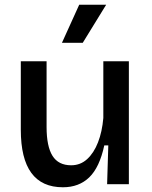

<svg xmlns="http://www.w3.org/2000/svg" viewBox="-20 -779 641 812"><path d="M246 13Q68 13 68 -230V-520H177V-242Q177 -160 202 -120Q227 -80 281 -80Q320 -80 348.5 -106Q377 -132 394.5 -177Q412 -222 417 -280V-520H525V0H433L438 -164H421Q401 -71 357.5 -29Q314 13 246 13ZM330 -598H242L315 -759H429Z"/></svg>

Font: Bricolage Grotesque 12pt Medium
Style: Regular
Weight: 500
Designer: Mathieu Triay
Foundry: Atelier Triay
Version: Version 1.001; ttfautohint (v1.8.4.7-5d5b);gftools[0.9.33.de